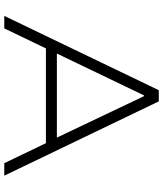

<svg xmlns="http://www.w3.org/2000/svg" viewBox="46 -790 745 876"><g transform="rotate(90 418.0 -352.5)"><path d="M53 0 392 -705H443L782 0H725L627 -204L662 -190H174L208 -204L110 0ZM416 -638 219 -228 192 -240H644L614 -228L419 -638Z"/></g></svg>

Font: Nunito Sans 7pt SemiExpanded ExtraLight
Style: Regular
Weight: 250
Width: 6
Designer: Vernon Adams
Foundry: Vernon Adams
Version: Version 3.101;gftools[0.9.27]